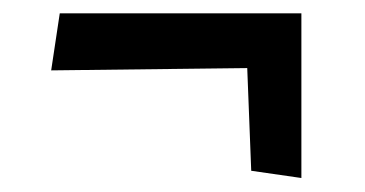

<svg xmlns="http://www.w3.org/2000/svg" viewBox="-20 -339 540 284"><path d="M68.4 -319.3H425.8V-75.7L351.6 -86.4L345.7 -238.3L55.7 -234.9Z"/></svg>

Font: Vesper Libre Medium
Style: Regular
Weight: 500
Designer: Robert Keller & Kimya Gandhi
Foundry: Mota Italic
Version: Version 1.058